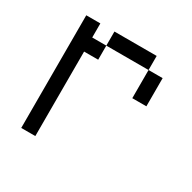

<svg xmlns="http://www.w3.org/2000/svg" viewBox="-119 -619 738 738"><g transform="rotate(30 250.0 -250.0)"><path d="M62.5 -500Q62.5 -500 62.5 0H125Q125 0 125 -375H187.5V-437.5H125V-500ZM375 -437.5Q375 -437.5 375 -312.5H437.5Q437.5 -312.5 437.5 -437.5ZM187.5 -437.5H375V-500H187.5Z"/></g></svg>

Font: Unifont
Style: Regular
Weight: 500
Version: Version 15.1.04